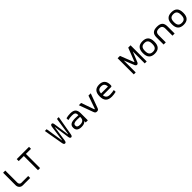

<svg xmlns="http://www.w3.org/2000/svg" viewBox="783 -3152 5634 5634"><g transform="rotate(-45 3600.0 -335.0)"><path d="M80 -670V-153C80 -65 141 0 224 0H533V-82H246C203 -82 170 -119 170 -169V-670Z M1155 -670H646V-588H857V0H944V-588H1155Z M2029 -65 2097 -535C2098 -540 2099 -543 2101 -543C2103 -543 2103 -539 2104 -535L2173 -65C2181 -16 2197 9 2227 9C2261 9 2275 -18 2284 -65L2389 -670H2315L2231 -130C2229 -121 2227 -120 2226 -120C2225 -120 2222 -123 2221 -130L2155 -603C2148 -650 2135 -679 2101 -679C2066 -679 2052 -647 2046 -603L1980 -130C1979 -124 1977 -120 1975 -120C1974 -120 1972 -124 1971 -130L1887 -670H1812L1918 -65C1927 -18 1940 9 1974 9C2005 9 2021 -13 2029 -65Z M2701 -509C2642 -509 2586 -501 2526 -486V-410C2583 -423 2643 -430 2694 -430C2797 -430 2837 -403 2837 -315V-302C2775 -306 2730 -307 2705 -307C2536 -307 2467 -259 2467 -150C2467 -42 2534 9 2661 9C2743 9 2796 -11 2831 -52H2837V0H2926V-290C2926 -447 2862 -509 2701 -509ZM2556 -150C2556 -212 2600 -237 2710 -237C2739 -237 2791 -235 2837 -232V-209C2837 -115 2785 -68 2678 -68C2593 -68 2556 -93 2556 -150Z M3053 -500 3215 -56C3233 -10 3252 9 3300 9C3348 9 3367 -10 3384 -56L3547 -500H3452L3313 -102C3308 -90 3305 -89 3300 -89C3296 -89 3292 -90 3287 -102L3147 -500Z M4132 -268C4132 -422 4058 -509 3904 -509C3745 -509 3667 -425 3667 -256V-244C3667 -73 3748 9 3920 9C3971 9 4035 1 4094 -14V-90C4049 -79 3974 -70 3927 -70C3820 -70 3768 -111 3758 -207H4093C4126 -207 4132 -223 4132 -268ZM3757 -283C3764 -385 3809 -430 3904 -430C3998 -430 4043 -379 4044 -283Z M4832 -670V0H4913V-497L5042 -176C5058 -144 5076 -131 5100 -131C5125 -131 5142 -145 5158 -176L5288 -497V0H5369V-670H5272L5108 -249C5105 -241 5097 -241 5094 -249L4930 -670Z M5462 -256V-244C5462 -75 5541 9 5701 9C5860 9 5939 -75 5939 -244V-256C5939 -425 5860 -509 5701 -509C5541 -509 5462 -425 5462 -256ZM5550 -247V-253C5550 -376 5596 -430 5701 -430C5805 -430 5850 -376 5850 -253V-247C5850 -124 5805 -70 5701 -70C5596 -70 5550 -124 5550 -247Z M6071 -295V0H6161V-291C6161 -388 6203 -430 6300 -430C6396 -430 6439 -388 6439 -291V0H6528V-295C6528 -444 6458 -509 6300 -509C6142 -509 6071 -444 6071 -295Z M6662 -256V-244C6662 -75 6741 9 6901 9C7060 9 7139 -75 7139 -244V-256C7139 -425 7060 -509 6901 -509C6741 -509 6662 -425 6662 -256ZM6750 -247V-253C6750 -376 6796 -430 6901 -430C7005 -430 7050 -376 7050 -253V-247C7050 -124 7005 -70 6901 -70C6796 -70 6750 -124 6750 -247Z"/></g></svg>

Font: LT Wave Mono
Style: Regular
Weight: 400
Designer: Daniel Lyons
Version: Version 2.5 (Glyphs App)